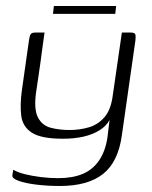

<svg xmlns="http://www.w3.org/2000/svg" viewBox="-20 -507 504 638"><path d="M179 111Q138 111 101 106.5Q64 102 42 94Q20 86 21 76L24 57Q39 66 63.5 72Q88 78 116.5 81.5Q145 85 173 85Q221 85 254.5 71Q288 57 309 26.5Q330 -4 337 -50L344 -108Q333 -88 310.5 -74Q288 -60 257.5 -53Q227 -46 189 -46Q117 -46 86 -66Q55 -86 50.5 -123Q46 -160 53 -209L75 -364Q77 -379 79 -386.5Q81 -394 85.5 -396.5Q90 -399 100 -399H128Q124 -373 121 -348.5Q118 -324 114.5 -300Q111 -276 107.5 -251.5Q104 -227 100 -201Q92 -144 106 -117Q120 -90 148.5 -82.5Q177 -75 211 -75Q245 -75 275.5 -84Q306 -93 327.5 -118Q349 -143 355 -192L385 -399H411Q424 -399 428 -395.5Q432 -392 430 -373L385 -58Q373 31 322.5 71Q272 111 179 111ZM156 -461 159 -487H366L363 -461Z"/></svg>

Font: Genos Thin Light
Style: Italic
Weight: 300
Italic angle: -8°
Version: Version 1.010